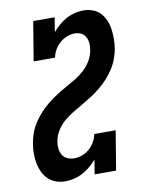

<svg xmlns="http://www.w3.org/2000/svg" viewBox="-85 -804 669 873"><g transform="rotate(-10 250.0 -367.5)"><path d="M147 8Q124 8 103.5 1Q83 -6 67.5 -21Q52 -36 43 -55.5Q34 -75 30 -96.5Q26 -118 26 -141Q26 -164 30 -187Q34 -211 42.5 -234.5Q51 -258 65.5 -280Q80 -302 98 -321.5Q116 -341 136.5 -357.5Q157 -374 179 -388Q201 -402 223.5 -414.5Q246 -427 268.5 -440.5Q291 -454 310.5 -472Q330 -490 343 -512.5Q356 -535 360 -559Q363 -575 362 -590.5Q361 -606 354 -619.5Q347 -633 333.5 -640Q320 -647 304 -647Q286 -647 268 -640Q250 -633 235 -620Q220 -607 210 -589.5Q200 -572 197 -554H98L128 -735H227L216 -668Q230 -685 246.5 -699Q263 -713 281.5 -723Q300 -733 320.5 -738Q341 -743 361 -743Q383 -743 403.5 -735.5Q424 -728 438 -713Q452 -698 460.5 -678.5Q469 -659 472 -637.5Q475 -616 475 -593.5Q475 -571 472 -549Q468 -525 459 -501Q450 -477 435.5 -455Q421 -433 403.5 -414Q386 -395 365.5 -378.5Q345 -362 323 -348Q301 -334 278.5 -321Q256 -308 233.5 -294.5Q211 -281 191.5 -263.5Q172 -246 158.5 -223.5Q145 -201 141 -176Q138 -160 140 -143.5Q142 -127 150 -114Q158 -101 172.5 -94.5Q187 -88 204 -88Q222 -88 241 -95Q260 -102 274.5 -115Q289 -128 299 -145.5Q309 -163 312 -181H411L381 0H282L293 -67Q279 -50 262 -36Q245 -22 226.5 -12Q208 -2 187.5 3Q167 8 147 8Z"/></g></svg>

Font: Iosevka Curly Slab
Style: Bold Italic
Weight: 700
Italic angle: -9°
Monospace: yes
Designer: Belleve Invis
Foundry: Belleve Invis
Version: Version 22.1.2; ttfautohint (v1.8.4)